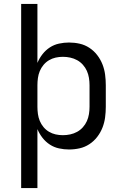

<svg xmlns="http://www.w3.org/2000/svg" viewBox="-20 -755 640 980"><path d="M88 205V-735H171V-434Q181 -458 197 -478.5Q213 -499 234.5 -513Q256 -527 281.5 -532.5Q307 -538 332 -538Q360 -538 386.5 -532Q413 -526 436 -511Q459 -496 476 -474Q493 -452 503 -426.5Q513 -401 516.5 -374Q520 -347 520 -320V-210Q520 -183 516.5 -156Q513 -129 503 -103.5Q493 -78 476 -56Q459 -34 436 -19Q413 -4 386.5 2Q360 8 332 8Q307 8 281.5 2.5Q256 -3 234.5 -17Q213 -31 197 -51.5Q181 -72 171 -96V205ZM301 -65Q320 -65 338.5 -69Q357 -73 373.5 -82Q390 -91 403 -105.5Q416 -120 423.5 -137Q431 -154 434 -172.5Q437 -191 437 -210V-320Q437 -339 434 -357.5Q431 -376 423.5 -393Q416 -410 403 -424.5Q390 -439 373.5 -448Q357 -457 338.5 -461Q320 -465 301 -465Q282 -465 264 -461Q246 -457 230 -447.5Q214 -438 202 -423.5Q190 -409 183 -392Q176 -375 173.5 -356.5Q171 -338 171 -320V-210Q171 -192 173.5 -173.5Q176 -155 183 -138Q190 -121 202 -106.5Q214 -92 230 -82.5Q246 -73 264 -69Q282 -65 301 -65Z"/></svg>

Font: Iosevka Mono
Style: Regular
Weight: 400
Designer: Belleve Invis
Foundry: Belleve Invis
Version: Version 11.1.1